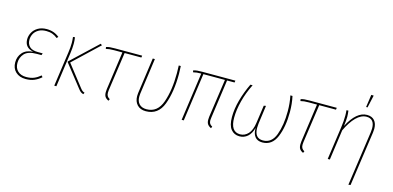

<svg xmlns="http://www.w3.org/2000/svg" viewBox="-80 -1232 3941 1926"><g transform="rotate(15 1890.0 -269.0)"><path d="M47 -126Q47 -186 84.5 -228Q122 -270 194 -274Q103 -293 103 -380Q103 -416 121.5 -450.5Q140 -485 177.5 -507Q215 -529 268 -529Q344 -529 399 -483L385 -468Q361 -488 333 -498.5Q305 -509 268 -509Q220 -509 188 -490Q156 -471 141 -442Q126 -413 126 -381Q126 -336 154 -309.5Q182 -283 240 -283H290L283 -263H236Q145 -263 107.5 -223Q70 -183 70 -125Q70 -72 102.5 -41.5Q135 -11 190 -11Q237 -11 271 -25Q305 -39 338 -67L350 -51Q317 -22 279 -6Q241 10 190 10Q126 10 86.5 -26.5Q47 -63 47 -126Z M736 -33 552 -267 828 -527 843 -515 580 -266 751 -47Q764 -30 773.5 -22.5Q783 -15 798 -10L789 7Q772 2 761 -6.5Q750 -15 736 -33ZM537 -361Q545 -414 545 -461Q545 -485 541 -521L561 -523Q566 -490 566 -456Q566 -413 558 -356L508 0H486Z M1026 -100Q1024 -78 1024 -72Q1024 -50 1032.5 -36.5Q1041 -23 1059 -13L1050 5Q1024 -7 1013 -24Q1002 -41 1002 -70Q1002 -90 1004 -101L1060 -499H976Q945 -499 927 -497Q909 -495 890 -490L887 -509Q904 -515 924.5 -517Q945 -519 980 -519H1260L1257 -499H1083Z M1662 -494Q1664 -458 1664 -438Q1664 -249 1615 -119.5Q1566 10 1438 10Q1380 10 1348 -24.5Q1316 -59 1316 -115Q1316 -135 1318 -146L1370 -519H1392L1340 -145Q1338 -135 1338 -115Q1338 -66 1364.5 -38.5Q1391 -11 1440 -11Q1554 -11 1598 -136.5Q1642 -262 1642 -438Q1642 -467 1640 -519H1661Z M2091 -100Q2088 -84 2088 -70Q2088 -49 2096 -36Q2104 -23 2123 -13L2115 5Q2089 -7 2077.5 -24.5Q2066 -42 2066 -70Q2066 -90 2068 -101L2125 -499H1901L1831 0H1809L1879 -499Q1851 -499 1833.5 -497Q1816 -495 1796 -490L1792 -509Q1812 -515 1832.5 -517Q1853 -519 1886 -519H2228L2225 -499H2147Z M2289 -158Q2289 -242 2314.5 -334.5Q2340 -427 2384 -519H2407Q2361 -427 2336.5 -333Q2312 -239 2312 -158Q2312 -11 2412 -11Q2460 -11 2495.5 -49Q2531 -87 2542 -167L2568 -350L2590 -354L2564 -164Q2561 -142 2561 -121Q2561 -11 2649 -11Q2740 -11 2777.5 -112.5Q2815 -214 2815 -356Q2815 -444 2799 -519H2821Q2838 -443 2838 -356Q2838 -202 2793.5 -96Q2749 10 2648 10Q2596 10 2570.5 -23.5Q2545 -57 2547 -114Q2530 -52 2494.5 -21Q2459 10 2411 10Q2355 10 2322 -31Q2289 -72 2289 -158Z M3047 -100Q3045 -78 3045 -72Q3045 -50 3053.5 -36.5Q3062 -23 3080 -13L3071 5Q3045 -7 3034 -24Q3023 -41 3023 -70Q3023 -90 3025 -101L3081 -499H2997Q2966 -499 2948 -497Q2930 -495 2911 -490L2908 -509Q2925 -515 2945.5 -517Q2966 -519 3001 -519H3281L3278 -499H3104Z M3674 -371Q3677 -392 3677 -411Q3677 -460 3656 -485Q3635 -510 3594 -510Q3538 -510 3486.5 -458.5Q3435 -407 3392 -315L3348 0H3326L3375 -346Q3384 -409 3384 -465Q3384 -496 3381 -521L3401 -522Q3406 -485 3406 -459Q3406 -429 3398 -362Q3484 -529 3594 -529Q3645 -529 3672 -498Q3699 -467 3699 -412Q3699 -394 3696 -373L3615 193L3593 196ZM3582 -734 3607 -733 3578 -603H3563Z"/></g></svg>

Font: Fira Sans Condensed Thin
Style: Italic
Weight: 250
Width: 3
Italic angle: -8°
Designer: Carrois Corporate & Edenspiekermann AG
Foundry: Carrois Corporate GbR & Edenspiekermann AG
Version: Version 4.203